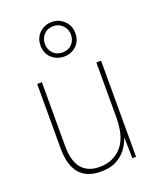

<svg xmlns="http://www.w3.org/2000/svg" viewBox="-149 -892 811 991"><g transform="rotate(-20 256.5 -396.5)"><path d="M428 -528V0H408L405 -111H403Q393 -81 372.5 -53.5Q352 -26 318 -8Q284 10 233 10Q77 10 77 -174V-528H103V-179Q103 -94 137 -54.5Q171 -15 234 -15Q309 -15 355.5 -66.5Q402 -118 402 -227V-528ZM257 -613Q218 -613 189.5 -638.5Q161 -664 161 -708Q161 -750 189 -776.5Q217 -803 257 -803Q296 -803 324 -775.5Q352 -748 352 -708Q352 -665 324.5 -639Q297 -613 257 -613ZM257 -636Q289 -636 308.5 -656.5Q328 -677 328 -708Q328 -738 307.5 -759Q287 -780 257 -780Q224 -780 204.5 -759Q185 -738 185 -708Q185 -678 204.5 -657Q224 -636 257 -636Z"/></g></svg>

Font: Noto Sans Lao UI SemCond Thin
Style: Regular
Weight: 100
Width: 4
Designer: Monotype Design Team
Foundry: Monotype Imaging Inc.
Version: Version 2.000; ttfautohint (v1.8.4.7-5d5b)